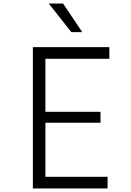

<svg xmlns="http://www.w3.org/2000/svg" viewBox="-20 -1067 740 1087"><path d="M166 0V-800H599V-734H237V-434H549V-372H237V-66H589V0ZM446 -885H384L256 -1047H337Z"/></svg>

Font: Martian Mono SemiExpanded ExtraLight
Style: Regular
Weight: 250
Monospace: yes
Version: Version 0.930